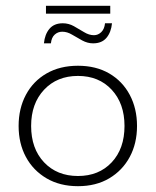

<svg xmlns="http://www.w3.org/2000/svg" viewBox="-20 -630 536 660"><path d="M248 10Q186 10 140 -17Q94 -44 69 -90.5Q44 -137 44 -197Q44 -257 69 -304Q94 -351 140 -377.5Q186 -404 248 -404Q310 -404 355.5 -377.5Q401 -351 426 -304Q451 -257 451 -197Q451 -137 426 -90.5Q401 -44 355.5 -17Q310 10 248 10ZM248 -25Q320 -25 364 -72Q408 -119 408 -197Q408 -274 364 -321.5Q320 -369 248 -369Q176 -369 131.5 -321.5Q87 -274 87 -197Q87 -119 131.5 -72Q176 -25 248 -25ZM300 -481Q281 -481 262.5 -491Q244 -501 227.5 -511Q211 -521 194 -521Q179 -521 168 -511Q157 -501 155 -481H131Q134 -512 150 -531Q166 -550 196 -550Q216 -550 234 -540Q252 -530 269 -519.5Q286 -509 303 -509Q317 -509 328 -519.5Q339 -530 341 -550H365Q362 -519 346 -500Q330 -481 300 -481ZM138 -583V-610H359V-583Z"/></svg>

Font: Rokkitt SemiBold ExtraLight
Style: Regular
Weight: 250
Version: Version 3.103